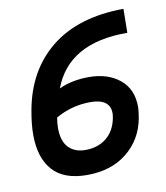

<svg xmlns="http://www.w3.org/2000/svg" viewBox="-62 -529 514 593"><g transform="rotate(-10 194.5 -233.0)"><path d="M364 -476 363 -401Q178 -402 128 -268Q169 -287 222 -287Q281 -287 318.5 -256.5Q356 -226 356 -170Q356 -159 352 -135Q340 -70 290.5 -30Q241 10 165 10Q92 10 57 -29.5Q22 -69 22 -141Q22 -175 30 -218Q52 -339 137 -407Q222 -475 364 -476ZM275 -164Q275 -210 213 -210Q155 -210 104 -181Q101 -163 101 -148Q101 -107 120.5 -87Q140 -67 173 -67Q212 -67 238.5 -88Q265 -109 273 -148Q275 -160 275 -164Z"/></g></svg>

Font: Cambay Devanagari
Style: Bold Italic
Weight: 700
Designer: Pooja Saxena
Foundry: Pooja Saxena
Version: Version 1.005;PS 001.005;hotconv 1.0.70;makeotf.lib2.5.58329